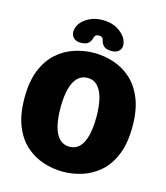

<svg xmlns="http://www.w3.org/2000/svg" viewBox="-119 -891 857 993"><g transform="rotate(15 309.5 -394.5)"><path d="M310 10.5Q257 10.5 205.8 -6Q154.5 -22.5 112.5 -59.2Q70.5 -96 45.5 -157.2Q20.5 -218.5 20.5 -307.5Q20.5 -396.5 45.5 -457.5Q70.5 -518.5 112.5 -555.2Q154.5 -592 205.8 -608.5Q257 -625 310 -625Q362.5 -625 413.8 -608.5Q465 -592 506.8 -555.2Q548.5 -518.5 573.5 -457.5Q598.5 -396.5 598.5 -307.5Q598.5 -218.5 573.5 -157.2Q548.5 -96 506.8 -59.2Q465 -22.5 413.8 -6Q362.5 10.5 310 10.5ZM310 -123Q341.5 -123 362.8 -144.2Q384 -165.5 394.8 -206.8Q405.5 -248 405.5 -307.5Q405.5 -366.5 394.8 -407.5Q384 -448.5 362.8 -470Q341.5 -491.5 310 -491.5Q278 -491.5 256.5 -470Q235 -448.5 224.2 -407.5Q213.5 -366.5 213.5 -307.5Q213.5 -248 224.2 -206.8Q235 -165.5 256.5 -144.2Q278 -123 310 -123ZM392.5 -657.5Q362.5 -657.5 350 -670Q337.5 -682.5 335 -696.5Q333.5 -704.5 328.8 -711.2Q324 -718 309.5 -718Q295 -718 290.2 -711.2Q285.5 -704.5 283.5 -696.5Q280.5 -682 268.2 -669.8Q256 -657.5 226 -657.5Q203 -657.5 189.2 -670.5Q175.5 -683.5 175.5 -703Q175.5 -718 183.8 -735.8Q192 -753.5 212 -769.5Q229 -783 252.8 -791.8Q276.5 -800.5 308.5 -800.5Q345 -800.5 371 -789.2Q397 -778 414 -761Q430 -746 436.8 -730.2Q443.5 -714.5 443.5 -701Q443.5 -682 430.2 -669.8Q417 -657.5 392.5 -657.5Z"/></g></svg>

Font: Sono Monospace ExtraBold
Style: Regular
Weight: 800
Version: Version 2.112